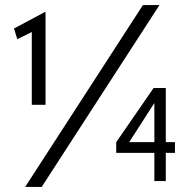

<svg xmlns="http://www.w3.org/2000/svg" viewBox="-20 -711 751 755"><path d="M668 -152V-110H632V1H587V-110H437V-152L584 -365H632V-152ZM488 -152H587V-306ZM607 -691 144 24H79L542 -691ZM159 -665V-299H105V-585L48 -557L35 -599Z"/></svg>

Font: Quattrocento Sans
Style: Regular
Weight: 400
Designer: Pablo Impallari
Foundry: Pablo Impallari, Igino Marini, Brenda Gallo
Version: Version 2.000